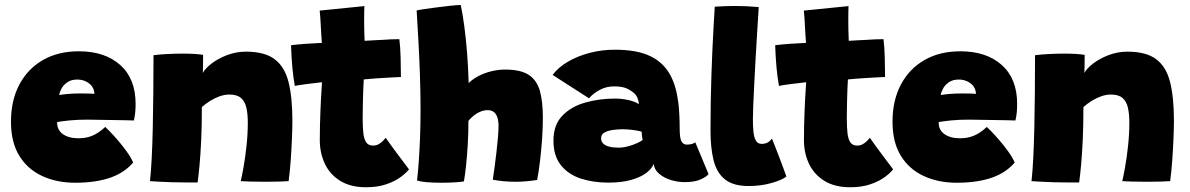

<svg xmlns="http://www.w3.org/2000/svg" viewBox="-20 -742 4884 788"><path d="M526.5 -75Q510.5 -56 488.2 -40.5Q466 -25 436.8 -14.2Q407.5 -3.5 370.5 2.2Q333.5 8 288.5 8Q212.5 8 152.8 -19.8Q93 -47.5 59 -103Q25 -158.5 25 -242.5Q25 -329.5 59.2 -394.5Q93.5 -459.5 156 -495.5Q218.5 -531.5 303.5 -531.5Q410.5 -531.5 473.5 -475.2Q536.5 -419 536.5 -316Q536.5 -296 535 -280.8Q533.5 -265.5 529.5 -247.5Q521.5 -248 494.2 -248.5Q467 -249 433.8 -249.5Q400.5 -250 373 -250.5Q345.5 -251 337 -251Q298.5 -251 265.8 -247.8Q233 -244.5 214.5 -241Q214.5 -235 215.2 -228.8Q216 -222.5 218 -217Q223.5 -203 235.5 -193.5Q247.5 -184 264.5 -179.2Q281.5 -174.5 301 -174.5Q315 -174.5 328.5 -176.5Q342 -178.5 355.8 -183.8Q369.5 -189 383.2 -198Q397 -207 412 -221Q415 -218.5 429.8 -203.5Q444.5 -188.5 463.5 -166.5Q482.5 -144.5 500 -120.2Q517.5 -96 526.5 -75ZM223 -352Q237 -354.5 259.5 -356.5Q282 -358.5 312.5 -358.5Q330 -358.5 345.5 -358Q361 -357.5 367.5 -357Q367.5 -363.5 365 -372Q361.5 -384.5 351.8 -394.2Q342 -404 328 -409.8Q314 -415.5 296.5 -415.5Q272 -415.5 256 -404.2Q240 -393 232.2 -378Q224.5 -363 223 -352Z M791 7Q772 7 744.2 6.8Q716.5 6.5 687.5 6Q665.5 5 635.8 3.8Q606 2.5 595.5 1.5Q600 -40 602.8 -95.5Q605.5 -151 607 -217.5Q608.5 -284 609.2 -359.2Q610 -434.5 610 -515.5Q633.5 -518.5 666 -520.2Q698.5 -522 730.5 -522Q754 -522 775.5 -520.8Q797 -519.5 813.5 -517Q813.5 -513 813.5 -499.8Q813.5 -486.5 813.2 -470.8Q813 -455 812.5 -442.5Q821.5 -460.5 848 -481Q874.5 -501.5 911.8 -515.8Q949 -530 989.5 -530Q1066 -530 1107.2 -499Q1148.5 -468 1164.2 -405.2Q1180 -342.5 1180 -247Q1180 -217 1178.2 -174.2Q1176.5 -131.5 1173.2 -85.2Q1170 -39 1164.5 1.5Q1152 2.5 1125.5 3.2Q1099 4 1069.5 4Q1037.5 4 1009 3.2Q980.5 2.5 968 1.5Q972.5 -16.5 979.5 -55.8Q986.5 -95 991.8 -144Q997 -193 997 -239Q997 -274 991.2 -299.8Q985.5 -325.5 969.2 -339.8Q953 -354 921.5 -354Q902 -354 881.5 -346.8Q861 -339.5 842.2 -327.8Q823.5 -316 808.5 -302.5Q808.5 -227 805.8 -167.8Q803 -108.5 799 -65Q795 -21.5 791 7Z M1658.5 -47Q1647.5 -32.5 1624.2 -15.2Q1601 2 1565.5 14.2Q1530 26.5 1482.5 26.5Q1419 26.5 1376.8 0.5Q1334.5 -25.5 1313.5 -69.5Q1292.5 -113.5 1292.5 -167Q1292.5 -196.5 1293.2 -226Q1294 -255.5 1295 -282.8Q1296 -310 1297.2 -333.8Q1298.5 -357.5 1299.8 -375.5Q1301 -393.5 1301.5 -404.5Q1269 -401 1236.8 -396.8Q1204.5 -392.5 1190 -389.5Q1183.5 -425.5 1180.2 -462Q1177 -498.5 1175.8 -524.8Q1174.5 -551 1174.5 -556.5Q1204 -560 1234.2 -562.2Q1264.5 -564.5 1301 -566Q1300 -573 1298.8 -596.2Q1297.5 -619.5 1296.5 -636.5Q1296 -653.5 1294.5 -671.2Q1293 -689 1292 -698.5L1475.5 -717Q1475 -712 1474.8 -694Q1474.5 -676 1474.5 -651Q1474.5 -635.5 1475 -616Q1475.5 -596.5 1476.5 -574.5Q1494 -575.5 1516.2 -576.8Q1538.5 -578 1551 -578.5Q1570.5 -580 1584.2 -580.5Q1598 -581 1606.8 -581Q1615.5 -581 1619 -581Q1623 -550.5 1624.2 -506Q1625.5 -461.5 1625.5 -426Q1620.5 -426 1594 -424.5Q1567.5 -423 1542.5 -421.5Q1525.5 -420.5 1504.2 -418.8Q1483 -417 1473 -416Q1472.5 -407 1471.8 -393.5Q1471 -380 1470.5 -363.2Q1470 -346.5 1469.5 -327.8Q1469 -309 1468.8 -290.2Q1468.5 -271.5 1468.5 -254Q1468.5 -220 1471.2 -195.5Q1474 -171 1483 -157.8Q1492 -144.5 1511 -144.5Q1523 -144.5 1532.5 -149.5Q1542 -154.5 1549.5 -161.8Q1557 -169 1563 -176.5Q1571 -164.5 1585 -145.5Q1599 -126.5 1614.2 -106Q1629.5 -85.5 1641.8 -69.2Q1654 -53 1658.5 -47Z M1884 2.5Q1870 5 1844.8 6.5Q1819.5 8 1792 8Q1759.5 8 1732 5.8Q1704.5 3.5 1691.5 -1.5Q1695 -28.5 1698.2 -72.8Q1701.5 -117 1703.8 -173.2Q1706 -229.5 1706 -291.5Q1706 -361 1703.5 -433.8Q1701 -506.5 1697.2 -574.8Q1693.5 -643 1690 -699Q1694 -700.5 1717 -704Q1740 -707.5 1770.8 -711.5Q1801.5 -715.5 1829.5 -718.5Q1857.5 -721.5 1871 -721.5Q1879 -684 1885.5 -635Q1892 -586 1896.8 -527.2Q1901.5 -468.5 1903.5 -401Q1920.5 -418 1945 -430.5Q1969.5 -443 1997.8 -449.8Q2026 -456.5 2053 -456.5Q2117.5 -456.5 2150.8 -434.2Q2184 -412 2196 -368.2Q2208 -324.5 2208 -259.5Q2208 -218 2204.8 -171.2Q2201.5 -124.5 2196.2 -80.5Q2191 -36.5 2184.5 -3.5Q2163 0 2140.5 2Q2118 4 2095.5 4Q2071 4 2047 1.8Q2023 -0.5 2002.5 -4.5Q2006 -26 2010 -56.8Q2014 -87.5 2017.8 -119.8Q2021.5 -152 2023.8 -180Q2026 -208 2026 -224.5Q2026 -247 2020.8 -261.5Q2015.5 -276 2005.8 -283Q1996 -290 1982 -290Q1970 -290 1959 -286.5Q1948 -283 1938 -277Q1928 -271 1919 -263Q1910 -255 1902.5 -246Q1902.5 -197 1899.8 -149.5Q1897 -102 1892.8 -62.5Q1888.5 -23 1884 2.5Z M2476 7.5Q2414.5 7.5 2363.5 -9.2Q2312.5 -26 2282 -64Q2251.5 -102 2251.5 -165Q2251.5 -229.5 2288 -267.2Q2324.5 -305 2382.5 -321.2Q2440.5 -337.5 2504.5 -337.5Q2525.5 -337.5 2544.8 -334.2Q2564 -331 2579 -325.8Q2594 -320.5 2602 -314.5Q2602 -325 2597 -338Q2592 -351 2583 -359Q2570.5 -370.5 2552 -379Q2533.5 -387.5 2499.5 -387.5Q2467 -387.5 2439.5 -372Q2412 -356.5 2397.5 -338.5L2248 -434.5Q2271 -465.5 2310.8 -488.8Q2350.5 -512 2400.2 -525Q2450 -538 2503.5 -538Q2595 -538 2649.8 -511.2Q2704.5 -484.5 2732 -432Q2744.5 -408.5 2752.5 -379.5Q2760.5 -350.5 2764.5 -316.5Q2767 -293.5 2768.2 -268.2Q2769.5 -243 2769.5 -215.5Q2769.5 -174 2777.2 -161.2Q2785 -148.5 2798.5 -148.5Q2810 -148.5 2819.8 -151.2Q2829.5 -154 2833.5 -158L2888 -27.5Q2880.5 -17 2856 -5.8Q2831.5 5.5 2790 5.5Q2760.5 5.5 2732.2 -3.5Q2704 -12.5 2684.8 -29.2Q2665.5 -46 2662.5 -69.5Q2656 -50 2632.5 -32.2Q2609 -14.5 2570 -3.5Q2531 7.5 2476 7.5ZM2519.5 -136Q2537.5 -136 2557.8 -141.5Q2578 -147 2594.5 -154.5Q2611 -162 2617.5 -167.5Q2616 -173 2614.8 -184.2Q2613.5 -195.5 2613.5 -201Q2604.5 -205 2580.8 -208.2Q2557 -211.5 2535 -211.5Q2514.5 -211.5 2494.2 -208.5Q2474 -205.5 2460.5 -197.8Q2447 -190 2447 -175Q2447 -161.5 2455.5 -153Q2464 -144.5 2480.2 -140.2Q2496.5 -136 2519.5 -136Z M3207.5 -17.5Q3191.5 -4 3147.5 8.8Q3103.5 21.5 3053 21.5Q2989 21.5 2955 -6Q2921 -33.5 2908.5 -84.8Q2896 -136 2896 -206Q2896 -267.5 2897 -324.8Q2898 -382 2899.8 -435Q2901.5 -488 2903.8 -536.8Q2906 -585.5 2908.5 -630Q2911 -674.5 2913.5 -714.5Q2958 -717.5 2995 -717.5Q3018.5 -717.5 3041.8 -716.5Q3065 -715.5 3094 -713Q3091 -664 3087.5 -609Q3084 -554 3081 -499.5Q3078 -445 3075.5 -396Q3073 -347 3071.5 -309.8Q3070 -272.5 3070 -253Q3070 -224.5 3072.2 -201.5Q3074.5 -178.5 3082.2 -165Q3090 -151.5 3105.5 -151.5Q3121 -151.5 3131.2 -157.5Q3141.5 -163.5 3148 -173.5Q3151.5 -166 3160.2 -143.5Q3169 -121 3179.2 -94Q3189.5 -67 3197.5 -45.2Q3205.5 -23.5 3207.5 -17.5Z M3645.5 -47Q3634.5 -32.5 3611.2 -15.2Q3588 2 3552.5 14.2Q3517 26.5 3469.5 26.5Q3406 26.5 3363.8 0.5Q3321.5 -25.5 3300.5 -69.5Q3279.5 -113.5 3279.5 -167Q3279.5 -196.5 3280.2 -226Q3281 -255.5 3282 -282.8Q3283 -310 3284.2 -333.8Q3285.5 -357.5 3286.8 -375.5Q3288 -393.5 3288.5 -404.5Q3256 -401 3223.8 -396.8Q3191.5 -392.5 3177 -389.5Q3170.5 -425.5 3167.2 -462Q3164 -498.5 3162.8 -524.8Q3161.5 -551 3161.5 -556.5Q3191 -560 3221.2 -562.2Q3251.5 -564.5 3288 -566Q3287 -573 3285.8 -596.2Q3284.5 -619.5 3283.5 -636.5Q3283 -653.5 3281.5 -671.2Q3280 -689 3279 -698.5L3462.5 -717Q3462 -712 3461.8 -694Q3461.5 -676 3461.5 -651Q3461.5 -635.5 3462 -616Q3462.5 -596.5 3463.5 -574.5Q3481 -575.5 3503.2 -576.8Q3525.5 -578 3538 -578.5Q3557.5 -580 3571.2 -580.5Q3585 -581 3593.8 -581Q3602.5 -581 3606 -581Q3610 -550.5 3611.2 -506Q3612.5 -461.5 3612.5 -426Q3607.5 -426 3581 -424.5Q3554.5 -423 3529.5 -421.5Q3512.5 -420.5 3491.2 -418.8Q3470 -417 3460 -416Q3459.5 -407 3458.8 -393.5Q3458 -380 3457.5 -363.2Q3457 -346.5 3456.5 -327.8Q3456 -309 3455.8 -290.2Q3455.5 -271.5 3455.5 -254Q3455.5 -220 3458.2 -195.5Q3461 -171 3470 -157.8Q3479 -144.5 3498 -144.5Q3510 -144.5 3519.5 -149.5Q3529 -154.5 3536.5 -161.8Q3544 -169 3550 -176.5Q3558 -164.5 3572 -145.5Q3586 -126.5 3601.2 -106Q3616.5 -85.5 3628.8 -69.2Q3641 -53 3645.5 -47Z M4144.5 -75Q4128.5 -56 4106.2 -40.5Q4084 -25 4054.8 -14.2Q4025.5 -3.5 3988.5 2.2Q3951.5 8 3906.5 8Q3830.5 8 3770.8 -19.8Q3711 -47.5 3677 -103Q3643 -158.5 3643 -242.5Q3643 -329.5 3677.2 -394.5Q3711.5 -459.5 3774 -495.5Q3836.5 -531.5 3921.5 -531.5Q4028.5 -531.5 4091.5 -475.2Q4154.5 -419 4154.5 -316Q4154.5 -296 4153 -280.8Q4151.5 -265.5 4147.5 -247.5Q4139.5 -248 4112.2 -248.5Q4085 -249 4051.8 -249.5Q4018.5 -250 3991 -250.5Q3963.5 -251 3955 -251Q3916.5 -251 3883.8 -247.8Q3851 -244.5 3832.5 -241Q3832.5 -235 3833.2 -228.8Q3834 -222.5 3836 -217Q3841.5 -203 3853.5 -193.5Q3865.5 -184 3882.5 -179.2Q3899.5 -174.5 3919 -174.5Q3933 -174.5 3946.5 -176.5Q3960 -178.5 3973.8 -183.8Q3987.5 -189 4001.2 -198Q4015 -207 4030 -221Q4033 -218.5 4047.8 -203.5Q4062.5 -188.5 4081.5 -166.5Q4100.5 -144.5 4118 -120.2Q4135.5 -96 4144.5 -75ZM3841 -352Q3855 -354.5 3877.5 -356.5Q3900 -358.5 3930.5 -358.5Q3948 -358.5 3963.5 -358Q3979 -357.5 3985.5 -357Q3985.5 -363.5 3983 -372Q3979.5 -384.5 3969.8 -394.2Q3960 -404 3946 -409.8Q3932 -415.5 3914.5 -415.5Q3890 -415.5 3874 -404.2Q3858 -393 3850.2 -378Q3842.5 -363 3841 -352Z M4409 7Q4390 7 4362.2 6.8Q4334.5 6.5 4305.5 6Q4283.5 5 4253.8 3.8Q4224 2.5 4213.5 1.5Q4218 -40 4220.8 -95.5Q4223.5 -151 4225 -217.5Q4226.5 -284 4227.2 -359.2Q4228 -434.5 4228 -515.5Q4251.5 -518.5 4284 -520.2Q4316.5 -522 4348.5 -522Q4372 -522 4393.5 -520.8Q4415 -519.5 4431.5 -517Q4431.5 -513 4431.5 -499.8Q4431.5 -486.5 4431.2 -470.8Q4431 -455 4430.5 -442.5Q4439.5 -460.5 4466 -481Q4492.5 -501.5 4529.8 -515.8Q4567 -530 4607.5 -530Q4684 -530 4725.2 -499Q4766.5 -468 4782.2 -405.2Q4798 -342.5 4798 -247Q4798 -217 4796.2 -174.2Q4794.5 -131.5 4791.2 -85.2Q4788 -39 4782.5 1.5Q4770 2.5 4743.5 3.2Q4717 4 4687.5 4Q4655.5 4 4627 3.2Q4598.5 2.5 4586 1.5Q4590.5 -16.5 4597.5 -55.8Q4604.5 -95 4609.8 -144Q4615 -193 4615 -239Q4615 -274 4609.2 -299.8Q4603.5 -325.5 4587.2 -339.8Q4571 -354 4539.5 -354Q4520 -354 4499.5 -346.8Q4479 -339.5 4460.2 -327.8Q4441.5 -316 4426.5 -302.5Q4426.5 -227 4423.8 -167.8Q4421 -108.5 4417 -65Q4413 -21.5 4409 7Z"/></svg>

Font: Grandstander Thin Black
Style: Regular
Weight: 900
Version: Version 1.200